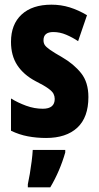

<svg xmlns="http://www.w3.org/2000/svg" viewBox="-20 -580 424 821"><path d="M358 -165Q358 -78 310.5 -34Q263 10 177 10Q137 10 99.5 3Q62 -4 27 -21V-159Q56 -141 91.5 -128Q127 -115 163 -115Q214 -115 214 -157Q214 -168 209 -178.5Q204 -189 186 -202Q168 -215 132 -233Q81 -260 54 -301Q27 -342 27 -401Q27 -476 72.5 -518Q118 -560 200 -560Q241 -560 278 -548.5Q315 -537 352 -515L314 -404Q290 -420 263 -431.5Q236 -443 208 -443Q166 -443 166 -408Q166 -396 171.5 -387.5Q177 -379 194 -367Q211 -355 246 -335Q296 -306 327 -267Q358 -228 358 -165ZM259 72Q236 152 195 221H99V208Q103 190 107.5 163.5Q112 137 115.5 109Q119 81 120 61H259Z"/></svg>

Font: Noto Sans Hebrew ExtraCondensed ExtraBold
Style: Regular
Weight: 800
Width: 2
Designer: Monotype Design Team
Foundry: Monotype Imaging Inc.
Version: Version 2.004; ttfautohint (v1.8.4.7-5d5b)